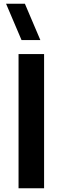

<svg xmlns="http://www.w3.org/2000/svg" viewBox="-20 -1010 336 1030"><path d="M196.5 -795 113.5 -990H12.5L95.5 -795ZM216.5 0V-720H79.5V0Z"/></svg>

Font: Vela Sans ExtBd
Style: Regular
Weight: 800
Designer: Principal design: Mikhail Sharanda - project Manrope.
Design modification: Ravid Balaliev
Foundry: Mikhail Sharanda
Version: Version 1.001